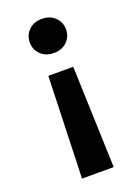

<svg xmlns="http://www.w3.org/2000/svg" viewBox="-136 -598 601 826"><g transform="rotate(-20 164.0 -185.5)"><path d="M107 -298H221L237 167H92ZM164 -538Q201 -538 224 -515.5Q247 -493 247 -460Q247 -427 224 -404.5Q201 -382 164 -382Q127 -382 104 -404.5Q81 -427 81 -460Q81 -493 104 -515.5Q127 -538 164 -538Z"/></g></svg>

Font: DM Sans 9pt
Style: Bold
Weight: 700
Version: Version 4.004;gftools[0.9.30]